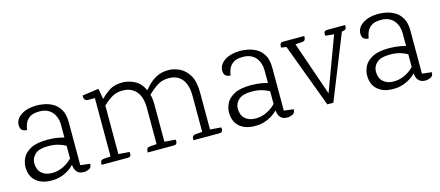

<svg xmlns="http://www.w3.org/2000/svg" viewBox="-42 -888 2963 1293"><g transform="rotate(-15 1439.5 -242.0)"><path d="M231 -500Q249 -500 279 -495Q309 -490 339 -474Q369 -458 389.5 -424.5Q410 -391 410 -334V-35L477 -27Q477 -1 458.5 7.5Q440 16 422 16Q396 16 381 4Q366 -8 360.5 -28.5Q355 -49 355 -75V-331Q355 -364 342.5 -392.5Q330 -421 304 -438.5Q278 -456 237 -456Q190 -456 167 -438.5Q144 -421 135.5 -397.5Q127 -374 125 -357Q108 -356 93.5 -365.5Q79 -375 79 -403Q79 -444 121 -472Q163 -500 231 -500ZM240 -258Q284 -258 320 -251Q356 -244 379 -233V-165Q374 -173 355.5 -184.5Q337 -196 306.5 -205.5Q276 -215 234 -215Q169 -215 141.5 -189Q114 -163 114 -128Q114 -83 141 -58Q168 -33 214 -33Q258 -33 298.5 -54Q339 -75 365 -108L370 -69Q359 -51 334.5 -31.5Q310 -12 275.5 1.5Q241 15 199 15Q129 15 89.5 -20Q50 -55 50 -118Q50 -149 65.5 -181Q81 -213 122.5 -235.5Q164 -258 240 -258Z M1316 -41 1393 -35Q1394 -30 1394 -21.5Q1394 -13 1389 -6.5Q1384 0 1370 0H1189Q1190 -5 1190 -13Q1190 -21 1195.5 -28Q1201 -35 1217 -36L1261 -39V-290Q1261 -368 1228 -407.5Q1195 -447 1137 -447Q1089 -447 1055.5 -425Q1022 -403 989 -371Q994 -355 996 -337Q998 -319 998 -299V-41L1075 -35Q1076 -30 1076 -21.5Q1076 -13 1071 -6.5Q1066 0 1052 0H871Q872 -5 872 -13Q872 -21 877.5 -28Q883 -35 899 -36L943 -39V-290Q943 -368 908.5 -407.5Q874 -447 816 -447Q771 -447 739 -427.5Q707 -408 677 -379V-41L754 -35Q755 -30 755 -21.5Q755 -13 750 -6.5Q745 0 731 0H549Q550 -5 550 -13Q550 -21 555.5 -28Q561 -35 577 -36L622 -39V-446H576Q561 -446 554.5 -453Q548 -460 547 -469Q546 -478 546 -484L661 -500L674 -428H677Q702 -455 737 -477.5Q772 -500 827 -500Q868 -500 910.5 -479Q953 -458 977 -405Q994 -427 1017 -448.5Q1040 -470 1072 -485Q1104 -500 1148 -500Q1186 -500 1225 -481.5Q1264 -463 1290 -419.5Q1316 -376 1316 -299Z M1650 -500Q1668 -500 1698 -495Q1728 -490 1758 -474Q1788 -458 1808.5 -424.5Q1829 -391 1829 -334V-35L1896 -27Q1896 -1 1877.5 7.5Q1859 16 1841 16Q1815 16 1800 4Q1785 -8 1779.5 -28.5Q1774 -49 1774 -75V-331Q1774 -364 1761.5 -392.5Q1749 -421 1723 -438.5Q1697 -456 1656 -456Q1609 -456 1586 -438.5Q1563 -421 1554.5 -397.5Q1546 -374 1544 -357Q1527 -356 1512.5 -365.5Q1498 -375 1498 -403Q1498 -444 1540 -472Q1582 -500 1650 -500ZM1659 -258Q1703 -258 1739 -251Q1775 -244 1798 -233V-165Q1793 -173 1774.5 -184.5Q1756 -196 1725.5 -205.5Q1695 -215 1653 -215Q1588 -215 1560.5 -189Q1533 -163 1533 -128Q1533 -83 1560 -58Q1587 -33 1633 -33Q1677 -33 1717.5 -54Q1758 -75 1784 -108L1789 -69Q1778 -51 1753.5 -31.5Q1729 -12 1694.5 1.5Q1660 15 1618 15Q1548 15 1508.5 -20Q1469 -55 1469 -118Q1469 -149 1484.5 -181Q1500 -213 1541.5 -235.5Q1583 -258 1659 -258Z M2008 -482 2163 -33 2131 -18 2300 -473 2357 -479 2165 0H2123L1944 -480ZM1942 -485H2092Q2092 -480 2091.5 -472Q2091 -464 2086 -457Q2081 -450 2064 -449L2020 -446L1959 -444L1921 -450Q1920 -458 1923.5 -471.5Q1927 -485 1942 -485ZM2252 -485H2377Q2379 -478 2375.5 -464.5Q2372 -451 2349 -449L2332 -448L2290 -444L2229 -450Q2229 -455 2228.5 -463.5Q2228 -472 2233 -478.5Q2238 -485 2252 -485Z M2613 -500Q2631 -500 2661 -495Q2691 -490 2721 -474Q2751 -458 2771.5 -424.5Q2792 -391 2792 -334V-35L2859 -27Q2859 -1 2840.5 7.5Q2822 16 2804 16Q2778 16 2763 4Q2748 -8 2742.5 -28.5Q2737 -49 2737 -75V-331Q2737 -364 2724.5 -392.5Q2712 -421 2686 -438.5Q2660 -456 2619 -456Q2572 -456 2549 -438.5Q2526 -421 2517.5 -397.5Q2509 -374 2507 -357Q2490 -356 2475.5 -365.5Q2461 -375 2461 -403Q2461 -444 2503 -472Q2545 -500 2613 -500ZM2622 -258Q2666 -258 2702 -251Q2738 -244 2761 -233V-165Q2756 -173 2737.5 -184.5Q2719 -196 2688.5 -205.5Q2658 -215 2616 -215Q2551 -215 2523.5 -189Q2496 -163 2496 -128Q2496 -83 2523 -58Q2550 -33 2596 -33Q2640 -33 2680.5 -54Q2721 -75 2747 -108L2752 -69Q2741 -51 2716.5 -31.5Q2692 -12 2657.5 1.5Q2623 15 2581 15Q2511 15 2471.5 -20Q2432 -55 2432 -118Q2432 -149 2447.5 -181Q2463 -213 2504.5 -235.5Q2546 -258 2622 -258Z"/></g></svg>

Font: Karma Variable Light
Style: Regular
Weight: 300
Designer: Joana Correia
Foundry: Indian Type Foundry
Version: Version 3.000